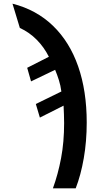

<svg xmlns="http://www.w3.org/2000/svg" viewBox="-20 -785 540 1045"><path d="M268 240Q296 163 312.5 75.5Q329 -12 329 -115Q329 -137 328 -163.5Q327 -190 326 -210L197 -145L175 -219L314 -287Q310 -319 300.5 -349Q291 -379 280 -405L149 -342L128 -416L246 -476Q220 -528 180 -568.5Q140 -609 88 -633L48 -765Q178 -732 268.5 -644.5Q359 -557 405.5 -423.5Q452 -290 452 -118Q452 -16 436 76Q420 168 392 240Z"/></svg>

Font: Noto Sans Mono ExtraCondensed
Style: Bold
Weight: 700
Width: 2
Designer: Monotype Design Team
Foundry: Monotype Imaging Inc.
Version: Version 2.014